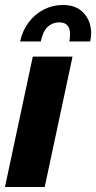

<svg xmlns="http://www.w3.org/2000/svg" viewBox="-30 -753 387 773"><path d="M102 -525H262L150 0H-10ZM51 -586Q60 -629 85 -662.5Q110 -696 146 -714.5Q182 -733 223 -733Q278 -733 307.5 -700Q337 -667 337 -619Q337 -611 336 -603Q335 -595 333 -586H249Q251 -594 251.5 -601.5Q252 -609 252 -616Q252 -663 208 -663Q182 -663 162.5 -645.5Q143 -628 134 -586Z"/></svg>

Font: Raleway Thin ExtraBold
Style: Italic
Weight: 800
Italic angle: -12°
Version: Version 4.026